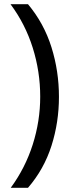

<svg xmlns="http://www.w3.org/2000/svg" viewBox="-20 -734 340 912"><path d="M260 -274Q260 -153 224.5 -41.5Q189 70 113 158H31Q100 64 135.5 -47.5Q171 -159 171 -275Q171 -394 135.5 -507Q100 -620 30 -714H113Q189 -623 224.5 -509.5Q260 -396 260 -274Z"/></svg>

Font: Noto Sans Sharada
Style: Regular
Weight: 400
Designer: Monotype Design Team
Foundry: Monotype Imaging Inc.
Version: Version 2.006; ttfautohint (v1.8.4.7-5d5b)